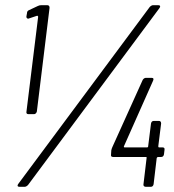

<svg xmlns="http://www.w3.org/2000/svg" viewBox="-20 -720 669 740"><path d="M139 -700H162Q171 -700 171 -690L122 -290Q121 -286 118 -283Q115 -280 111 -280H90Q80 -280 82 -290L127 -655Q127 -657 125.5 -658.5Q124 -660 122 -659L92 -649L89 -648Q85 -648 83 -651Q81 -654 82 -658L84 -669Q84 -678 92 -681L126 -697Q132 -700 139 -700ZM51 -12 557 -693Q564 -700 570 -700H590Q596 -700 597 -696.5Q598 -693 594 -688L88 -7Q81 0 75 0H55Q49 0 48 -3.5Q47 -7 51 -12ZM614 -142 612 -125Q610 -115 601 -115H589Q586 -115 584 -111L572 -10Q570 0 561 0H542Q537 0 534.5 -3Q532 -6 533 -10L545 -111Q546 -112 545 -113.5Q544 -115 542 -115H416Q406 -115 408 -125L409 -141Q411 -149 413 -153L530 -412Q535 -420 543 -420H564Q575 -420 570 -409L458 -157Q457 -155 457.5 -153.5Q458 -152 460 -152H547Q551 -152 551 -156L562 -244Q564 -254 573 -254H592Q601 -254 601 -244L590 -156Q590 -152 593 -152H606Q616 -152 614 -142Z"/></svg>

Font: Barlow Condensed Light
Style: Italic
Weight: 300
Width: 3
Italic angle: -7°
Designer: Jeremy Tribby
Foundry: Tribby Type
Version: Version 1.408